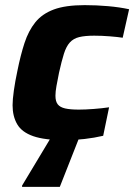

<svg xmlns="http://www.w3.org/2000/svg" viewBox="-20 -538 523 748"><path d="M233 8Q154 8 109.5 -7.5Q65 -23 47 -54Q29 -85 29 -128Q29 -150 34 -185.5Q39 -221 48 -263Q60 -323 75.5 -370.5Q91 -418 117.5 -451Q144 -484 189.5 -501Q235 -518 310 -518Q356 -518 401 -514Q446 -510 483 -502L458 -391Q439 -394 407.5 -396.5Q376 -399 347 -399Q311 -399 288.5 -393.5Q266 -388 252 -372.5Q238 -357 229 -328.5Q220 -300 210 -255Q204 -225 200 -203Q196 -181 196 -165Q196 -143 205 -131.5Q214 -120 234 -115.5Q254 -111 287 -111Q312 -111 345 -113.5Q378 -116 405 -120L382 -9Q348 -1 309 3.5Q270 8 233 8ZM66 190V185L188 -18H293V-13L213 190Z"/></svg>

Font: Saira Thin
Style: Bold Italic
Weight: 700
Italic angle: -12°
Version: Version 1.101